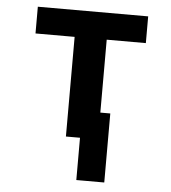

<svg xmlns="http://www.w3.org/2000/svg" viewBox="-51 -566 702 787"><g transform="rotate(5 300.0 -173.0)"><path d="M292 174V0H234V-410H73V-520H527V-410H366V-110H407V174Z"/></g></svg>

Font: Iosevka Aile Extrabold
Style: Regular
Weight: 800
Designer: Belleve Invis
Foundry: Belleve Invis
Version: Version 27.3.5; ttfautohint (v1.8.4)